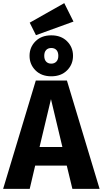

<svg xmlns="http://www.w3.org/2000/svg" viewBox="-33 -1208 657 1228"><path d="M430 0 394 -149H192L157 0H-13L196 -693H395L604 0ZM220 -268H366L293 -574ZM434 -851Q434 -796 396 -758Q358 -720 295 -720Q232 -720 194 -758Q156 -796 156 -851Q156 -906 194 -944Q232 -982 295 -982Q358 -982 396 -944Q434 -906 434 -851ZM250 -851Q250 -827 262 -814Q274 -801 295 -801Q315 -801 327.5 -814Q340 -827 340 -851Q340 -875 328 -888Q316 -901 295 -901Q274 -901 262 -888Q250 -875 250 -851ZM437 -1070 197 -983 157 -1063 378 -1188Z"/></svg>

Font: Fira Sans BGR
Style: Bold
Weight: 700
Designer: bBox Type GmbH & Carrois Corporate GbR & Edenspiekermann AG
Foundry: bBox Type GmbH & Carrois Corporate GbR & Edenspiekermann AG
Version: Version 4.301